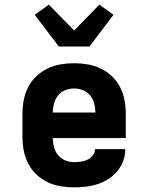

<svg xmlns="http://www.w3.org/2000/svg" viewBox="-20 -801 640 829"><path d="M300 8Q270 8 240.5 3Q211 -2 184.5 -15Q158 -28 136.5 -48.5Q115 -69 101.5 -95.5Q88 -122 82.5 -151Q77 -180 77 -210V-310Q77 -340 82.5 -369Q88 -398 101.5 -424.5Q115 -451 136.5 -471.5Q158 -492 185 -505Q212 -518 241 -523Q270 -528 300 -528Q330 -528 359 -523Q388 -518 415 -505Q442 -492 463.5 -471.5Q485 -451 498.5 -424.5Q512 -398 517.5 -369Q523 -340 523 -310V-205H208Q208 -186 213 -166.5Q218 -147 230.5 -131.5Q243 -116 261.5 -108.5Q280 -101 300 -101Q315 -101 329.5 -103Q344 -105 357.5 -111.5Q371 -118 380.5 -130Q390 -142 390 -157H521Q521 -131 512 -106.5Q503 -82 486.5 -62Q470 -42 448 -28Q426 -14 401.5 -6Q377 2 351.5 5Q326 8 300 8ZM208 -315H392Q392 -334 387 -353.5Q382 -373 369.5 -388.5Q357 -404 338.5 -411.5Q320 -419 300 -419Q280 -419 261.5 -411.5Q243 -404 230.5 -388.5Q218 -373 213 -353.5Q208 -334 208 -315ZM234 -600 130 -737 191 -781 300 -669 409 -781 470 -737 366 -600Z"/></svg>

Font: Iosevka HT Extrabold Extended
Style: Regular
Weight: 800
Width: 7
Monospace: yes
Designer: Belleve Invis
Foundry: Belleve Invis
Version: Version 32.3.0; ttfautohint (v1.8.4)